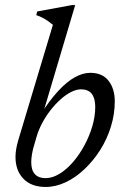

<svg xmlns="http://www.w3.org/2000/svg" viewBox="-20 -732 496 762"><path d="M116.5 -159.5Q110 -138.5 107 -120.5Q104 -102.5 104 -88.5Q104 -56.5 118.5 -40.8Q133 -25 160.5 -25Q188 -25 216.2 -42.2Q244.5 -59.5 269.8 -88.8Q295 -118 315 -155Q335 -192 346.5 -231.2Q358 -270.5 358 -308Q358 -342 344 -359.8Q330 -377.5 302 -377.5Q283.5 -377.5 262.5 -367Q241.5 -356.5 220.8 -338Q200 -319.5 181 -295.2Q162 -271 147.2 -243.2Q132.5 -215.5 124.5 -187ZM190 -633.5Q180.5 -641.5 170.8 -648.2Q161 -655 149.8 -661Q138.5 -667 124 -672L127.5 -686.5L266.5 -712H278.5L144 -260L140.5 -276.5Q177.5 -335 211.8 -371.8Q246 -408.5 277.8 -425.8Q309.5 -443 338 -443Q386.5 -443 411 -411.2Q435.5 -379.5 435.5 -330Q435.5 -279 420.2 -229.5Q405 -180 377.8 -137Q350.5 -94 315.5 -60.8Q280.5 -27.5 240.8 -8.8Q201 10 161 10Q104.5 10 73 -22.5Q41.5 -55 41.5 -109Q41.5 -124 44.2 -140.2Q47 -156.5 52 -174Z"/></svg>

Font: Newsreader 17pt
Style: Italic
Weight: 400
Italic angle: -17°
Version: Version 1.003